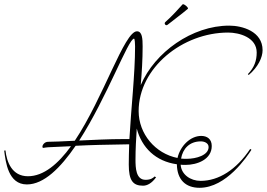

<svg xmlns="http://www.w3.org/2000/svg" viewBox="-20 -859 1270 914"><path d="M716 -19C708 -11 697 -3 673 -3C627 -3 625 -59 625 -100C625 -150 628 -199 631 -247C655 -156 721 -91 822 -77C823 -3 864 35 930 35C1058 35 1156 -114 1177 -146L1171 -150C1105 -51 1021 2 935 2C887 2 843 -28 840 -75C847 -74 855 -74 863 -74C919 -74 988 -100 988 -164C988 -197 966 -212 938 -212C886 -212 838 -164 825 -107C719 -128 640 -222 640 -330C640 -536 849 -704 1066 -704C1119 -704 1202 -681 1202 -609C1202 -571 1191 -538 1160 -506L1164 -502C1209 -540 1230 -586 1230 -620C1230 -710 1133 -737 1071 -737C895 -737 717 -611 650 -454C655 -514 659 -574 659 -638C659 -675 657 -710 632 -710C572 -710 473 -394 336 -189C278 -186 231 -184 209 -184C192 -184 182 -169 182 -161C182 -157 183 -155 187 -155C189 -155 201 -158 209 -158C253 -160 287 -162 318 -163C257 -79 188 -20 113 -20C37 -20 12 -88 6 -143L0 -142C7 -87 19 19 108 19C189 19 268 -60 340 -165C418 -169 476 -170 593 -172H595C594 -138 593 -106 593 -76C593 1 613 25 661 25C681 25 703 13 723 -15ZM589 -197H568C499 -197 423 -193 357 -190C489 -395 591 -675 618 -675C622 -675 623 -648 623 -638C623 -506 604 -342 596 -197ZM936 -186C953 -186 973 -178 973 -159C973 -120 914 -103 869 -103C860 -103 851 -103 842 -104C850 -151 882 -186 936 -186ZM779 -742C810 -767 845 -792 873 -816C874 -817 875 -817 875 -818C875 -826 858 -839 851 -839C850 -839 850 -839 849 -838C829 -816 799 -782 767 -754C765 -752 764 -750 764 -747C765 -743 768 -739 772 -739C774 -739 777 -740 779 -742Z"/></svg>

Font: Stalemate
Style: Regular
Weight: 400
Designer: Astigmatic (AOETI)
Foundry: Astigmatic (AOETI)
Version: Version 001.000